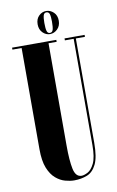

<svg xmlns="http://www.w3.org/2000/svg" viewBox="-95 -903 588 966"><g transform="rotate(-10 199.0 -420.0)"><path d="M204 12Q183.5 12 158.5 5.2Q133.5 -1.5 110.8 -20.8Q88 -40 73.2 -76.5Q58.5 -113 58.5 -172.5V-690H11.5V-700H237.5V-690H196V-166.5Q196 -91.5 205 -48Q214 -4.5 244.5 -4.5Q257 -4.5 276 -14.2Q295 -24 309.8 -54.2Q324.5 -84.5 324.5 -146.5V-690H279.5V-700H382V-690H335.5V-157.5Q335.5 -84 317.8 -47.8Q300 -11.5 270 0.2Q240 12 204 12ZM212 -734Q191 -734 174.8 -750.2Q158.5 -766.5 158.5 -793Q158.5 -820.5 174.8 -836.2Q191 -852 212 -852Q233 -852 249.8 -836.2Q266.5 -820.5 266.5 -793Q266.5 -766.5 249.8 -750.2Q233 -734 212 -734ZM212 -740Q224.5 -740 228.2 -753.2Q232 -766.5 232 -794Q232 -820 228.2 -832.5Q224.5 -845 212 -845Q200.5 -845 196.8 -832.5Q193 -820 193 -794Q193 -766.5 196.8 -753.2Q200.5 -740 212 -740Z"/></g></svg>

Font: Imbue 100pt ExtraBold
Style: Regular
Weight: 800
Designer: Tyler Finck
Foundry: Etcetera Type Company
Version: Version 1.102; ttfautohint (v1.8.3)